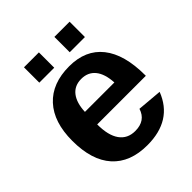

<svg xmlns="http://www.w3.org/2000/svg" viewBox="-195 -814 946 946"><g transform="rotate(-45 278.0 -341.0)"><path d="M286.1 9.8Q166.5 9.8 102.8 -61Q39.1 -131.8 39.1 -267.1Q39.1 -397 104 -467.5Q168.9 -538.1 288.1 -538.1Q401.9 -538.1 461.9 -462.4Q522 -386.7 522 -242.2V-237.8H183.1Q183.1 -161.1 211.4 -121.6Q239.7 -82 293 -82Q365.2 -82 384.8 -145L514.2 -133.8Q459 9.8 286.1 9.8ZM286.1 -452.1Q238.8 -452.1 212.6 -418.7Q186.5 -385.3 184.1 -324.2H389.2Q385.7 -387.2 359.1 -419.7Q332.5 -452.1 286.1 -452.1ZM444.8 -585H338.9V-691.9H444.8ZM231 -585H127V-691.9H231Z"/></g></svg>

Font: Libra Sans Modern
Style: Bold
Weight: 700
Foundry: Stefan Peev, Context Ltd
Version: Version 1.000